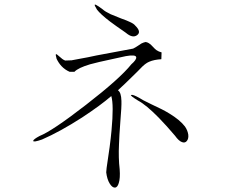

<svg xmlns="http://www.w3.org/2000/svg" viewBox="-20 -809 1040 850"><path d="M434.6 -767.6 417 -780.3Q401.4 -791 399.4 -788.1Q397.5 -786.1 409.2 -766.6Q424.8 -746.1 466.8 -713.9Q490.2 -696.3 534.2 -666L538.1 -663.1Q567.4 -638.7 586.9 -653.3Q607.4 -668 578.1 -696.3Q572.3 -704.1 554.7 -711.9Q543 -717.8 515.6 -727.5Q483.4 -740.2 469.7 -746.1Q445.3 -757.8 434.6 -767.6ZM296.9 -542 268.6 -541Q262.7 -543 255.9 -547.9Q252 -550.8 243.2 -558.6Q231.4 -569.3 228.5 -569.3Q224.6 -569.3 230.5 -548.8Q239.3 -530.3 252 -516.6Q267.6 -500 288.1 -491.2H309.6Q326.2 -508.8 378.9 -524.4Q410.2 -533.2 479.5 -547.9L537.1 -560.5Q581.1 -568.4 583 -555.7Q585 -544.9 561.5 -524.4Q510.7 -460.9 360.4 -344.7Q211.9 -229.5 155.3 -207Q127.9 -192.4 127 -185.5Q127 -177.7 166 -191.4Q245.1 -225.6 343.8 -289.1Q426.8 -343.8 472.7 -383.8Q484.4 -344.7 473.6 -230.5Q467.8 -167 452.1 -66.4L450.2 -45.9Q454.1 -14.6 465.8 3.9Q476.6 21.5 488.3 21.5Q500 21.5 505.9 1Q512.7 -20.5 509.8 -59.6Q503.9 -109.4 506.8 -169.9Q507.8 -205.1 512.7 -269.5Q518.6 -337.9 517.6 -362.3Q516.6 -400.4 502 -409.2Q537.1 -441.4 565.4 -469.7Q586.9 -490.2 610.4 -514.6Q627 -530.3 641.6 -536.1Q662.1 -544.9 694.3 -546.9L695.3 -577.1Q682.6 -580.1 672.9 -586.9Q667 -590.8 657.2 -601.6Q648.4 -611.3 642.6 -615.2Q633.8 -622.1 624 -623Q615.2 -621.1 605.5 -616.2Q600.6 -613.3 590.8 -606.4Q583 -601.6 580.1 -599.6Q574.2 -595.7 569.3 -593.8L407.2 -563.5Q362.3 -553.7 343.8 -550.8Q313.5 -544.9 296.9 -542ZM614.3 -365.2 597.7 -375Q568.4 -391.6 560.5 -388.7Q553.7 -386.7 591.8 -363.3Q627 -344.7 682.6 -288.1Q717.8 -252 754.9 -208Q771.5 -184.6 786.1 -179.7Q799.8 -174.8 807.6 -185.5Q815.4 -195.3 813.5 -212.9Q810.5 -232.4 798.8 -249Q776.4 -278.3 729.5 -306.6Q703.1 -323.2 649.4 -347.7Z"/></svg>

Font: Batang
Style: Regular
Weight: 400
Version: Version 2.21